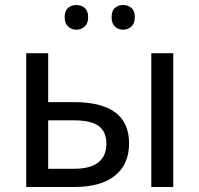

<svg xmlns="http://www.w3.org/2000/svg" viewBox="-20 -750 799 769"><path d="M85 -1V-537H173V-341H276Q497 -341 497 -176Q497 -92 440.5 -46.5Q384 -1 276 -1ZM586 -1V-537H674V-1ZM173 -74H276Q406 -74 406 -175Q406 -223 375 -245.5Q344 -268 276 -268H173ZM239 -681Q239 -707 253 -718.5Q267 -730 286 -730Q305 -730 319 -718.5Q333 -707 333 -681Q333 -656 319 -643.5Q305 -631 286 -631Q267 -631 253 -643.5Q239 -656 239 -681ZM427 -681Q427 -707 440.5 -718.5Q454 -730 473 -730Q492 -730 506 -718.5Q520 -707 520 -681Q520 -656 506 -643.5Q492 -631 473 -631Q454 -631 440.5 -643.5Q427 -656 427 -681Z"/></svg>

Font: Noto Sans Historical
Style: Regular
Weight: 400
Designer: Monotype Design Team
Foundry: Monotype Imaging Inc.
Version: Version 2.013; ttfautohint (v1.8.4.7-5d5b)